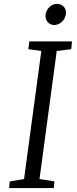

<svg xmlns="http://www.w3.org/2000/svg" viewBox="-20 -958 390 978"><path d="M26.4 0H253.9L257.3 -34.2L181.2 -45.9L269 -698.2L342.8 -707.5L346.7 -747.1H129.4L124.5 -707.5L190.4 -698.2L102.5 -45.9L29.8 -33.7ZM255.9 -830.6C286.6 -830.6 314 -857.4 315.9 -890.6C317.4 -918.5 298.3 -938.5 268.6 -938.5C243.2 -938.5 213.4 -913.1 211.9 -879.9C210 -852.1 230.5 -830.6 255.9 -830.6Z"/></svg>

Font: Merriweather
Style: Light Italic
Weight: 300
Italic angle: -7.5°
Designer: Eben Sorkin
Foundry: Eben Sorkin
Version: Version 1.001